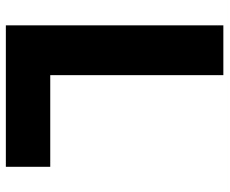

<svg xmlns="http://www.w3.org/2000/svg" viewBox="-82 -682 765 640"><g transform="rotate(-90 300.0 -362.5)"><path d="M535 -725V0H369V-577H63.5V-725Z"/></g></svg>

Font: JuliaMono Black
Style: Regular
Weight: 900
Monospace: yes
Designer: cormullion
Foundry: corm
Version: Version 0.054; ttfautohint (v1.8.4)